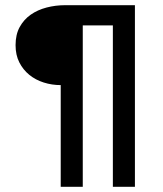

<svg xmlns="http://www.w3.org/2000/svg" viewBox="-20 -720 627 740"><path d="M214 0V-392Q180 -392 148.5 -402Q117 -412 93 -431.5Q69 -451 54.5 -479.5Q40 -508 40 -546Q40 -587 56 -616Q72 -645 98.5 -663.5Q125 -682 159.5 -691Q194 -700 231 -700H500V0H415V-622H299V0Z"/></svg>

Font: Afrihost Sans Med
Style: Regular
Weight: 500
Designer: Afrihost SP Pty Ltd
Version: Version 1.000